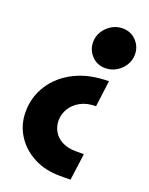

<svg xmlns="http://www.w3.org/2000/svg" viewBox="-136 -593 662 854"><g transform="rotate(20 195.5 -166.0)"><path d="M254 190Q185 190 130.5 161Q76 132 45.5 83Q15 34 15 -26Q15 -96 52 -154Q89 -212 157 -246Q225 -280 317 -280L301 -156Q258 -156 228 -139.5Q198 -123 182 -96.5Q166 -70 166 -39Q166 -13 179 10.5Q192 34 219 48.5Q246 63 285 63H323L306 190ZM294 -522Q334 -522 359.5 -495Q385 -468 385 -431Q385 -403 370.5 -380Q356 -357 332.5 -343Q309 -329 281 -329Q242 -329 216.5 -356Q191 -383 191 -420Q191 -448 205.5 -471Q220 -494 243.5 -508Q267 -522 294 -522Z"/></g></svg>

Font: MuseoModerno
Style: Bold Italic
Weight: 700
Italic angle: -9°
Designer: Pablo Cosgaya, Héctor Gatti, Marcela Romero, and the Authors of The MuseoModerno Project.
Foundry: Omnibus-Type Team
Version: Version 1.003